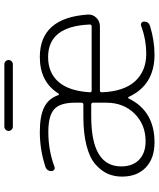

<svg xmlns="http://www.w3.org/2000/svg" viewBox="58 -796 747 904"><g transform="rotate(-90 432.0 -343.5)"><path d="M336 -288Q101 -288 101 -147Q101 -93 132.5 -62.5Q164 -32 219 -32Q298 -32 349.5 -84Q401 -136 401 -217V-279Q401 -288 392 -288ZM616 -491Q542 -491 499 -442Q456 -393 450 -294Q450 -286 458 -286H761Q769 -286 769 -295Q761 -491 616 -491ZM214 10Q139 10 96 -31Q53 -72 53 -143Q53 -180 66.5 -210.5Q80 -241 110.5 -268Q141 -295 198.5 -310Q256 -325 336 -325H392Q401 -325 401 -334V-365Q401 -434 370.5 -462Q340 -490 263 -490Q177 -490 99 -461Q92 -458 85.5 -462.5Q79 -467 79 -475Q79 -497 100 -504Q180 -530 263 -530Q338 -530 379.5 -509.5Q421 -489 437 -442Q438 -440 440 -440Q442 -440 444 -442Q499 -530 616 -530Q801 -530 816 -303Q817 -280 800.5 -263.5Q784 -247 760 -247H458Q450 -247 450 -238Q454 -134 502 -81.5Q550 -29 631 -29Q698 -29 763 -53Q770 -56 776.5 -51.5Q783 -47 783 -39Q783 -18 762 -11Q693 10 627 10Q484 10 428 -112Q427 -114 424.5 -114Q422 -114 421 -112Q362 10 214 10ZM288 -697H582Q590 -697 596 -691Q602 -685 602 -677Q602 -669 596 -663Q590 -657 582 -657H288Q280 -657 274 -663Q268 -669 268 -677Q268 -685 274 -691Q280 -697 288 -697Z"/></g></svg>

Font: Rounded Mplus 1c Light
Style: Regular
Weight: 300
Version: Version 1.059.20150529